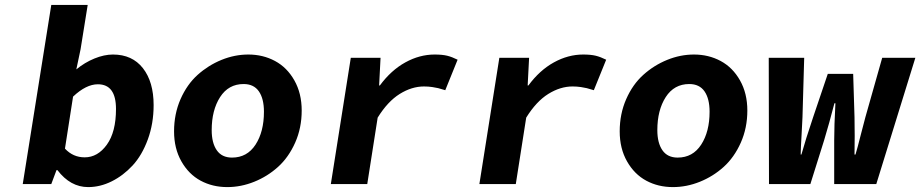

<svg xmlns="http://www.w3.org/2000/svg" viewBox="-20 -743 3715 775"><path d="M335.9 12.2Q264.2 12.2 211.9 -56.2H208L187 0H71.8L187 -723.1H334L305.2 -543.9L288.1 -462.9Q321.8 -490.7 361.1 -506.8Q400.4 -522.9 436 -522.9Q513.7 -522.9 556.9 -467.8Q600.1 -412.6 600.1 -318.8Q600.1 -244.1 576.7 -180.2Q553.2 -116.2 515.4 -75.2Q477.5 -34.2 430.9 -11Q384.3 12.2 335.9 12.2ZM321.8 -107.9Q374.5 -107.9 411.4 -159.2Q448.2 -210.4 448.2 -303.2Q448.2 -402.8 375 -402.8Q327.6 -402.8 274.9 -353L242.2 -143.1Q274.9 -107.9 321.8 -107.9Z M897.5 12.2Q837.9 12.2 789.8 -13.7Q741.7 -39.6 712.2 -91.6Q682.6 -143.6 682.6 -212.9Q682.6 -283.2 708.7 -342.8Q734.9 -402.3 777.8 -440.9Q820.8 -479.5 874 -501.2Q927.2 -522.9 982.4 -522.9Q1041.5 -522.9 1090.1 -496.8Q1138.7 -470.7 1168.2 -418.5Q1197.8 -366.2 1197.8 -296.9Q1197.8 -226.6 1171.4 -167.2Q1145 -107.9 1102.3 -69.3Q1059.6 -30.8 1006.1 -9.3Q952.6 12.2 897.5 12.2ZM916.5 -106.9Q977.5 -106.9 1011.5 -159.2Q1045.4 -211.4 1045.4 -292Q1045.4 -344.7 1024.9 -374.3Q1004.4 -403.8 963.4 -403.8Q902.3 -403.8 868.4 -351.1Q834.5 -298.3 834.5 -217.8Q834.5 -166 855 -136.5Q875.5 -106.9 916.5 -106.9Z M1315.4 0 1396 -509.8H1516.1L1510.3 -397.9H1513.2Q1558.6 -459.5 1616.2 -491.2Q1673.8 -522.9 1734.4 -522.9Q1765.1 -522.9 1784.9 -518.1Q1804.7 -513.2 1827.1 -502L1777.3 -378.9Q1756.3 -385.3 1748.8 -387.2Q1741.2 -389.2 1725.1 -391.6Q1709 -394 1691.4 -394Q1642.1 -394 1593.5 -363.8Q1544.9 -333.5 1504.4 -268.1L1462.4 0Z M1915 0 1995.6 -509.8H2115.7L2109.9 -397.9H2112.8Q2158.2 -459.5 2215.8 -491.2Q2273.4 -522.9 2334 -522.9Q2364.7 -522.9 2384.5 -518.1Q2404.3 -513.2 2426.8 -502L2377 -378.9Q2356 -385.3 2348.4 -387.2Q2340.8 -389.2 2324.7 -391.6Q2308.6 -394 2291 -394Q2241.7 -394 2193.1 -363.8Q2144.5 -333.5 2104 -268.1L2062 0Z M2696.3 12.2Q2636.7 12.2 2588.6 -13.7Q2540.5 -39.6 2511 -91.6Q2481.4 -143.6 2481.4 -212.9Q2481.4 -283.2 2507.6 -342.8Q2533.7 -402.3 2576.7 -440.9Q2619.6 -479.5 2672.9 -501.2Q2726.1 -522.9 2781.2 -522.9Q2840.3 -522.9 2888.9 -496.8Q2937.5 -470.7 2967 -418.5Q2996.6 -366.2 2996.6 -296.9Q2996.6 -226.6 2970.2 -167.2Q2943.8 -107.9 2901.1 -69.3Q2858.4 -30.8 2804.9 -9.3Q2751.5 12.2 2696.3 12.2ZM2715.3 -106.9Q2776.4 -106.9 2810.3 -159.2Q2844.2 -211.4 2844.2 -292Q2844.2 -344.7 2823.7 -374.3Q2803.2 -403.8 2762.2 -403.8Q2701.2 -403.8 2667.2 -351.1Q2633.3 -298.3 2633.3 -217.8Q2633.3 -166 2653.8 -136.5Q2674.3 -106.9 2715.3 -106.9Z M3084 0 3083 -509.8H3226.1L3219.2 -270Q3218.8 -252 3215.6 -200Q3212.4 -147.9 3211.9 -119.1H3214.8Q3231.4 -178.7 3262.2 -270L3321.3 -444.8H3423.8L3429.2 -270Q3430.7 -195.3 3429.2 -119.1H3433.1Q3441.4 -146.5 3454.1 -197.3Q3466.8 -248 3473.1 -270L3541 -509.8H3674.8L3517.1 0H3347.2V-175.8Q3347.2 -234.4 3352.1 -326.2H3348.1Q3327.6 -246.6 3306.2 -175.8L3251 0Z"/></svg>

Font: Office Code Pro Bold Italic
Style: Regular
Weight: 700
Italic angle: -9°
Designer: Nathan Rutzky & Paul D. Hunt
Foundry: Adobe Systems Incorporated
Version: Version 1.004;PS 001.004;hotconv 1.0.70;makeotf.lib2.5.58329